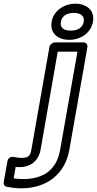

<svg xmlns="http://www.w3.org/2000/svg" viewBox="-46 -783 526 1041"><path d="M62 123C122 123 164 86 174 29L267 -503H374L280 29C262 133 196 188 78 188C59 188 43 186 28 184L39 122C48 123 54 123 62 123ZM71 73C56 73 42 70 27 68C2 64 -5 85 -6 93L-26 205C-28 216 -22 227 -11 229C13 234 39 238 69 238C209 238 307 160 330 29L428 -528C430 -539 423 -553 408 -553H251C240 -553 225 -543 222 -528L124 29C118 63 107 73 71 73ZM337 -617C295 -617 279 -636 284 -665C289 -693 312 -713 354 -713C396 -713 413 -693 408 -665C403 -636 379 -617 337 -617ZM329 -567C389 -567 447 -602 458 -665C469 -727 423 -763 363 -763C303 -763 245 -727 234 -665C223 -602 269 -567 329 -567Z"/></svg>

Font: Asimov
Style: WidOuIt
Weight: 500
Designer: Google
Version: Version 2.000980; 2014